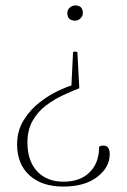

<svg xmlns="http://www.w3.org/2000/svg" viewBox="-20 -504 467 707"><path d="M257 -314Q261 -314 265 -312L272 -179Q246 -169 213.5 -154Q181 -139 150.5 -116.5Q120 -94 100.5 -60Q81 -26 81 21Q81 88 116.5 126.5Q152 165 214 165Q275 165 310 130.5Q345 96 345 36Q349 34 352 33Q355 32 361 32Q384 32 384 64Q384 112 338 147.5Q292 183 213 183Q134 183 88.5 141.5Q43 100 43 28Q43 -23 67.5 -62Q92 -101 126.5 -127.5Q161 -154 194 -169.5Q227 -185 243 -189L249 -312Q253 -314 257 -314ZM257 -484Q285 -484 285 -456Q285 -444 276 -436Q267 -428 257 -428Q228 -428 228 -456Q228 -468 237 -476Q246 -484 257 -484Z"/></svg>

Font: Petrona Thin
Style: Regular
Weight: 100
Designer: Ringo R. Seeber
Foundry: Ringo R. Seeber
Version: Version 2.001; ttfautohint (v1.8.3)